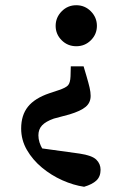

<svg xmlns="http://www.w3.org/2000/svg" viewBox="-20 -519 471 735"><path d="M272 -499Q305 -499 328 -475.5Q351 -452 351 -420Q351 -388 328 -365Q305 -342 272 -342Q239 -342 216 -365Q193 -388 193 -420Q193 -452 216 -475.5Q239 -499 272 -499ZM61 -27Q61 -78 87 -110.5Q113 -143 169 -162L205 -174Q232 -183 240.5 -192.5Q249 -202 250 -227L251 -265H300L311 -228Q319 -201 323 -183.5Q327 -166 327 -152Q327 -126 308 -110Q289 -94 246 -81L186 -65Q155 -54 141 -39Q127 -24 127 -1Q127 26 144 53.5Q161 81 185 107L104 44L285 69Q332 76 348.5 92Q365 108 365 131Q365 157 349 172Q333 187 302 196Q261 190 218.5 171Q176 152 140.5 122.5Q105 93 83 55Q61 17 61 -27Z"/></svg>

Font: Source Serif 4 18pt SemiBold
Style: Regular
Weight: 600
Designer: Frank Grießhammer
Foundry: Adobe Systems Incorporated
Version: Version 4.004;hotconv 1.0.116;makeotfexe 2.5.65601